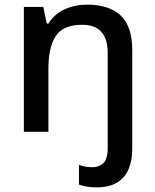

<svg xmlns="http://www.w3.org/2000/svg" viewBox="-20 -569 670 829"><path d="M397 240Q373 240 353.5 236.5Q334 233 321 228V143Q335 148 348.5 150.5Q362 153 380 153Q407 153 426 135.5Q445 118 445 69V-340Q445 -462 335 -462Q252 -462 220.5 -413Q189 -364 189 -273V0H83V-539H167L182 -467H189Q215 -509 259.5 -529Q304 -549 356 -549Q451 -549 501 -502Q551 -455 551 -352V74Q551 124 535 161.5Q519 199 485 219.5Q451 240 397 240Z"/></svg>

Font: Noto Sans Vithkuqi Medium
Style: Regular
Weight: 500
Version: Version 1.001